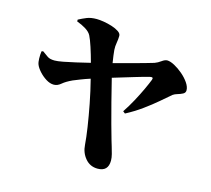

<svg xmlns="http://www.w3.org/2000/svg" viewBox="-117 -927 1233 1123"><g transform="rotate(15 500.0 -365.0)"><path d="M227.1 -744.1V-754.9Q251 -767.6 274.9 -777.3Q298.8 -787.1 334 -787.1Q351.6 -787.1 377.2 -783Q402.8 -778.8 428 -770.8Q453.1 -762.7 470 -751.5Q486.8 -740.2 486.8 -726.1Q486.8 -706.5 482.7 -683.6Q478.5 -660.6 480 -639.2Q481 -627 483.6 -606.2Q486.3 -585.4 490.2 -562Q535.2 -573.7 584.2 -586.9Q633.3 -600.1 672.4 -611.1Q711.4 -622.1 727.1 -627Q745.6 -633.8 763.7 -647Q781.7 -660.2 795.9 -660.2Q814.5 -659.7 840.1 -646Q865.7 -632.3 890.9 -610.8Q916 -589.4 932.6 -565.2Q949.2 -541 949.2 -520Q949.2 -504.9 935.3 -497.6Q921.4 -490.2 904.3 -485.4Q887.2 -480.5 877 -473.1Q851.1 -451.2 814.7 -419.9Q778.3 -388.7 733.2 -356Q688 -323.2 636.2 -295.9L623 -306.2Q648.4 -344.2 671.1 -386.2Q693.8 -428.2 711.2 -465.6Q728.5 -502.9 737.8 -526.9Q745.1 -545.9 723.1 -541Q693.8 -534.2 634 -516.1Q574.2 -498 507.8 -478Q524.4 -409.7 542 -341.8Q559.6 -273.9 575 -217Q590.3 -160.2 601.1 -124Q605 -109.9 611.6 -89.1Q618.2 -68.4 623.5 -46.9Q628.9 -25.4 628.9 -8.8Q628.9 57.1 564.9 57.1Q519 57.1 490 22.9Q460.9 -11.2 458 -59.1Q455.1 -100.1 445.6 -163.3Q436 -226.6 421.9 -299.3Q407.7 -372.1 390.1 -440.9Q359.9 -431.2 333.7 -420.9Q307.6 -410.6 291 -403.8Q252.9 -386.2 232.7 -368.7Q212.4 -351.1 189.9 -351.1Q167 -351.1 142.8 -366.2Q118.7 -381.3 99.9 -402.3Q81.1 -423.3 74.2 -440.9Q68.8 -454.6 68.4 -477.3Q67.9 -500 70.8 -521L80.1 -523.9Q99.6 -509.8 114.5 -499.3Q129.4 -488.8 158.2 -488.8Q175.8 -488.8 209.2 -495.1Q242.7 -501.5 283.9 -511Q325.2 -520.5 367.2 -530.8Q354.5 -578.1 340.8 -620.1Q327.1 -662.1 315.9 -684.1Q306.2 -702.6 282 -717.8Q257.8 -732.9 227.1 -744.1Z"/></g></svg>

Font: Source Han Serif JP Heavy
Style: Regular
Weight: 900
Designer: Ryoko NISHIZUKA  (kana & ideographs); Frank Grießhammer (Latin, Greek & Cyrillic); Wenlong ZHANG  (bopomofo); Sandoll Co
Foundry: Adobe Systems Incorporated
Version: Version 1.001;PS 1.001;hotconv 16.6.54;makeotf.lib2.5.65590